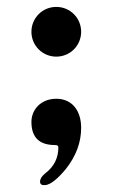

<svg xmlns="http://www.w3.org/2000/svg" viewBox="-20 -414 327 556"><path d="M215 -322C215 -362 183 -394 143 -394C103 -394 71 -362 71 -322C71 -282 103 -250 143 -250C183 -250 215 -282 215 -322ZM143 -128C98 -128 71 -96 71 -61C71 -16 94 6 139 6C146 6 149 8 149 13C149 44 136 69 111 88C101 96 96 104 96 112C96 120 101 123 112 122C127 120 147 104 171 75C200 38 215 -1 215 -44C215 -92 190 -128 143 -128Z"/></svg>

Font: GFS Ignacio
Style: Regular
Weight: 400
Designer: George D. Matthiopoulos
Foundry: George D. Matthiopoulos
Version: Version 1.000